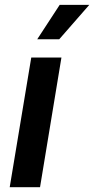

<svg xmlns="http://www.w3.org/2000/svg" viewBox="-20 -781 393 801"><path d="M20.5 0 110.4 -541H236.3L147 0ZM135.3 -617.2 229 -760.7H352.5L227.1 -617.2Z"/></svg>

Font: Inter 17pt SemiBold
Style: Italic
Weight: 600
Italic angle: -9.3988°
Version: Version 4.001;git-66647c0bb